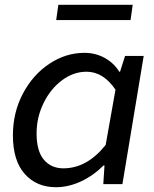

<svg xmlns="http://www.w3.org/2000/svg" viewBox="-20 -770 645 803"><path d="M34 -204Q34 -299 75.5 -378Q117 -457 186 -503Q255 -549 333 -549Q379 -549 417.5 -528Q456 -507 479 -470H482L503 -536H581L492 0H412L417 -78H413Q370 -35 318 -11Q266 13 214 13Q133 13 83.5 -42.5Q34 -98 34 -204ZM422 -164 463 -395Q412 -470 342 -470Q287 -470 239 -434Q191 -398 162 -338.5Q133 -279 133 -212Q133 -138 163.5 -102Q194 -66 245 -66Q344 -66 422 -164ZM224 -750H535L526 -686H215Z"/></svg>

Font: Nebula Sans Medium
Style: Regular
Weight: 500
Italic angle: -9°
Designer: Paul D. Hunt for Adobe (as Source Sans)
Foundry: Nebula Entertainment & Broadcasting LLC
Version: Version 1.010